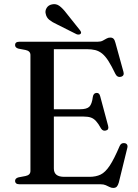

<svg xmlns="http://www.w3.org/2000/svg" viewBox="-20 -905 677 943"><path d="M203 -368.5H374Q406 -368.5 418.8 -381Q431.5 -393.5 436 -429.5Q437.5 -438.5 441.8 -443.2Q446 -448 453 -448.5Q467.5 -450.5 472 -432.5L511 -287Q513.5 -277.5 511 -271.8Q508.5 -266 500.5 -264Q493.5 -262 487.2 -264.2Q481 -266.5 476.5 -273.5Q463 -298 451.5 -310.5Q440 -323 426 -327.8Q412 -332.5 391 -332.5H203ZM54 -684Q54 -691.5 59.2 -695.8Q64.5 -700 75.5 -700H459.5Q474.5 -700 484.5 -705.2Q494.5 -710.5 503 -715.5Q511.5 -720.5 521.5 -720.5Q532 -720.5 537.8 -714.5Q543.5 -708.5 547 -694.5L586.5 -551.5Q589 -542.5 586 -536.5Q583 -530.5 575 -528Q566 -525.5 558.8 -529Q551.5 -532.5 547 -541.5Q528 -581 512.8 -605Q497.5 -629 481.8 -641.8Q466 -654.5 448 -659Q430 -663.5 405.5 -663.5H244.5V-77.5Q244.5 -57 257 -46.8Q269.5 -36.5 296 -36.5H419Q451 -36.5 474 -47.5Q497 -58.5 518.8 -91.2Q540.5 -124 568 -188.5Q572 -197 577.8 -200Q583.5 -203 591 -202Q600.5 -201 604.2 -194.5Q608 -188 605 -177.5L563.5 -8.5Q559.5 5.5 553.5 11.8Q547.5 18 536 18Q527 18 518.2 13.5Q509.5 9 499.2 4.5Q489 0 473.5 0H75.5Q64.5 0 59.2 -4.5Q54 -9 54 -16Q54 -29.5 71 -34L105.5 -40.5Q117.5 -43 123.5 -49.2Q129.5 -55.5 129.5 -65.5V-634.5Q129.5 -644.5 123.5 -650.8Q117.5 -657 105.5 -659.5L71 -666Q54 -670.5 54 -684ZM305.5 -841 372.5 -757Q376 -752.5 377.8 -747.8Q379.5 -743 376 -739Q372.5 -735.5 366.8 -735.2Q361 -735 356 -737L258.5 -786Q236.5 -796 222.2 -807.5Q208 -819 204.5 -837.5Q200.5 -851.5 209 -865.8Q217.5 -880 235.5 -883.5Q255.5 -888 272 -875.8Q288.5 -863.5 305.5 -841Z"/></svg>

Font: Fraunces 36pt
Style: Regular
Weight: 400
Version: Version 1.000;[b76b70a41]